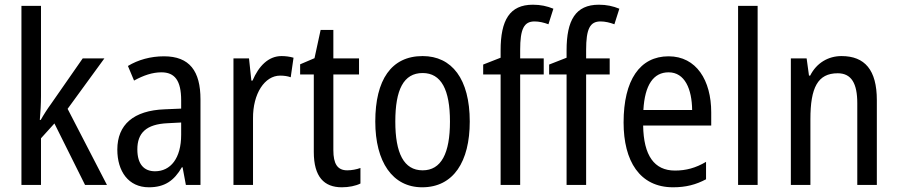

<svg xmlns="http://www.w3.org/2000/svg" viewBox="-20 -785 3811 815"><path d="M154 -377V-760H71V0H154V-198L211 -261L341 0H434L267 -323L423 -537H331L196 -343C182 -324 164 -296 153 -276H149C152 -308 154 -345 154 -377Z M676 -546C619 -546 566 -531 523 -505L549 -443C589 -465 627 -478 665 -478C722 -478 749 -443 749 -359V-324L679 -321C547 -316 478 -256 478 -150C478 -58 525 10 612 10C679 10 719 -18 752 -75H755L769 0H831V-363C831 -483 785 -546 676 -546ZM692 -262 749 -265V-213C749 -113 704 -58 638 -58C592 -58 563 -87 563 -151C563 -220 600 -258 692 -262Z M1175 -547C1119 -547 1078 -504 1052 -443H1047L1037 -537H971V0H1054V-282C1053 -388 1104 -464 1169 -464C1185 -464 1201 -462 1214 -457L1226 -540C1209 -545 1191 -547 1175 -547Z M1454 -62C1412 -62 1395 -90 1395 -148V-469H1504V-537H1395V-658H1341L1315 -538L1254 -512V-469H1312V-140C1312 -34 1356 10 1431 10C1461 10 1490 4 1510 -6V-72C1494 -66 1473 -62 1454 -62Z M1974 -269C1974 -450 1898 -547 1774 -547C1641 -547 1573 -446 1573 -269C1573 -98 1646 10 1772 10C1905 10 1974 -99 1974 -269ZM1658 -269C1658 -404 1693 -475 1774 -475C1853 -475 1890 -404 1890 -269C1890 -134 1853 -62 1774 -62C1694 -62 1658 -135 1658 -269Z M2288 -469V-537H2188V-573C2188 -662 2204 -694 2249 -694C2269 -694 2289 -689 2308 -682L2329 -748C2302 -759 2275 -765 2242 -765C2143 -765 2105 -699 2105 -571V-540L2031 -511V-469H2105V0H2188V-469Z M2568 -469V-537H2468V-573C2468 -662 2484 -694 2529 -694C2549 -694 2569 -689 2588 -682L2609 -748C2582 -759 2555 -765 2522 -765C2423 -765 2385 -699 2385 -571V-540L2311 -511V-469H2385V0H2468V-469Z M2818 -546C2696 -546 2627 -445 2627 -265C2627 -102 2695 10 2837 10C2891 10 2934 -1 2977 -24V-98C2933 -72 2892 -61 2845 -61C2757 -61 2712 -125 2710 -252H2999V-308C2999 -444 2936 -546 2818 -546ZM2818 -478C2887 -478 2917 -407 2918 -318H2711C2717 -425 2754 -478 2818 -478Z M3196 0V-760H3113V0Z M3552 -547C3496 -547 3446 -518 3419 -464H3414L3404 -537H3337V0H3420V-279C3420 -413 3451 -474 3536 -474C3594 -474 3619 -431 3619 -347V0H3702V-360C3702 -488 3651 -547 3552 -547Z"/></svg>

Font: Noto Sans Telugu Condensed
Style: Regular
Weight: 400
Width: 3
Designer: Jelle Bosma - Monotype Design Team
Foundry: Monotype Imaging Inc.
Version: Version 2.005